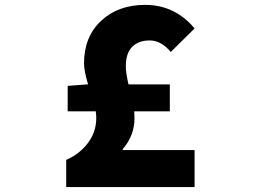

<svg xmlns="http://www.w3.org/2000/svg" viewBox="-20 -760 1040 780"><path d="M478.5 -154.3V-150.4H770.5V0H249V-110.4Q302.7 -133.8 336.9 -178.7Q371.1 -223.6 371.1 -281.2Q371.1 -290 369.1 -307.6H254.9V-411.1L332 -417H337.9Q321.3 -472.7 321.3 -502Q321.3 -610.4 390.6 -675.3Q460 -740.2 569.3 -740.2Q690.4 -740.2 770.5 -644.5L673.8 -548.8Q634.8 -595.7 587.9 -595.7Q543 -595.7 517.1 -569.8Q491.2 -543.9 491.2 -491.2Q491.2 -463.9 502 -417H669.9V-307.6H525.4Q525.4 -302.7 525.9 -293.9Q526.4 -285.2 526.4 -280.3Q526.4 -209 478.5 -154.3Z"/></svg>

Font: Gen Shin Gothic Monospace Heavy
Style: Bold
Weight: 800
Designer: [Source Han Sans]
Ryoko NISHIZUKA  (kana & ideographs); Paul D. Hunt (Latin, Greek & Cyrillic); Wenlong ZHANG  (bopomofo
Version: Version 1.002.20150607